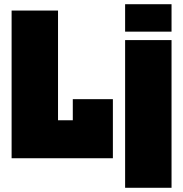

<svg xmlns="http://www.w3.org/2000/svg" viewBox="-20 -750 868 910"><path d="M35 0V-700H255V-180H325V-280H515V0ZM573 140V-560H793V140ZM573 -600V-730H793V-600Z"/></svg>

Font: Tektur SemiCondensed Black
Style: Regular
Weight: 900
Width: 4
Designer: Adam Jagosz
Foundry: Adam Jagosz
Version: Version 1.005;gftools[0.9.30]